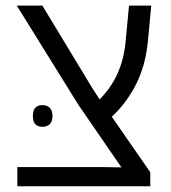

<svg xmlns="http://www.w3.org/2000/svg" viewBox="-20 -650 597 670"><path d="M40.5 -66.9H341.8L403.8 -65.9L253.9 -283.7L38.6 -630.4H127.9L300.8 -344.7L327.6 -303.2Q406.2 -381.8 418 -501.5L430.2 -630.4H507.8L496.1 -505.9Q490.2 -445.8 473.6 -400.4Q461.4 -363.8 438.5 -326.7Q410.2 -279.3 370.1 -242.7L504.4 -48.8V0H40.5ZM94.7 -245.1Q94.7 -283.2 127.9 -283.2Q145 -283.2 154.1 -273.4Q163.1 -263.7 163.1 -245.1Q163.1 -226.6 154.1 -217Q145 -207.5 127.9 -207.5Q94.7 -207.5 94.7 -245.1Z"/></svg>

Font: Viking Open Sans
Style: Regular
Weight: 400
Foundry: Ascender Corporation
Version: Version 2.001